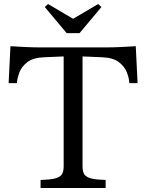

<svg xmlns="http://www.w3.org/2000/svg" viewBox="-20 -936 728 956"><path d="M297 -108V-655L201 -651Q145 -649 116 -626.5Q87 -604 76.5 -575Q66 -546 64 -522H23L32 -706Q61 -704 103 -702Q145 -700 176 -700H512Q544 -700 585.5 -702Q627 -704 656 -706L665 -522H624Q623 -546 612 -575Q601 -604 572 -626.5Q543 -649 487 -651L391 -655V-108Q391 -87 397 -73Q403 -59 423 -51Q443 -43 485 -41L506 -40V0H182V-40L203 -41Q245 -43 265 -51Q285 -59 291 -73Q297 -87 297 -108ZM312 -771 203 -901 219 -916 343 -843H345L469 -916L485 -901L376 -771Z"/></svg>

Font: Hedvig Letters Serif 12pt
Style: Regular
Weight: 400
Designer: Alexander Örn & Tor Weibull
Foundry: Kanon Foundry
Version: Version 1.000; ttfautohint (v1.8.4.7-5d5b)